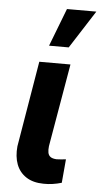

<svg xmlns="http://www.w3.org/2000/svg" viewBox="-55 -805 446 845"><g transform="rotate(5 168.0 -382.5)"><path d="M105 -528.3H242.7L179.7 -162.1Q177.7 -145 179.9 -133.3Q182.1 -121.6 190.9 -115Q199.7 -108.4 217.8 -107.4Q228.5 -107.4 238.8 -108.6Q249 -109.9 259.3 -110.8L250 -6.3Q230.5 -0.5 210.4 2.4Q190.4 5.4 169.9 4.9Q123.5 4.4 93.3 -15.4Q63 -35.2 50 -69.6Q37.1 -104 41.5 -149.4ZM141.6 -602.5 206.1 -770H335.9L228.5 -602.5Z"/></g></svg>

Font: Roboto
Style: Bold Italic
Weight: 700
Italic angle: -12°
Designer: Christian Robertson
Foundry: Google
Version: Version 3.0